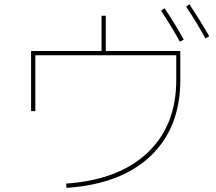

<svg xmlns="http://www.w3.org/2000/svg" viewBox="-20 -866 1040 926"><path d="M756.8 -814.5 773.4 -826.2Q822.3 -754.9 866.2 -674.8L847.7 -665Q807.6 -737.3 756.8 -814.5ZM877.9 -834 893.6 -845.7Q947.3 -763.7 989.3 -691.4L970.7 -680.7Q930.7 -753.9 877.9 -834ZM830.1 -599.6H150.4V-330.1H129.9V-620.1H469.7V-790H490.2V-620.1H849.6V-480.5Q849.6 -250 706.5 -113.8Q563.5 22.5 300.8 40L298.8 19.5Q551.8 2 690.9 -128.9Q830.1 -259.8 830.1 -480.5Z"/></svg>

Font: Mgen+ 1m thin
Style: Regular
Weight: 100
Designer: [Source Han Sans]
Ryoko NISHIZUKA  (kana & ideographs); Paul D. Hunt (Latin, Greek & Cyrillic); Wenlong ZHANG  (bopomofo
Version: Version 1.059.20150602